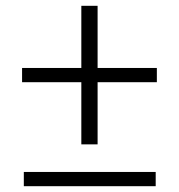

<svg xmlns="http://www.w3.org/2000/svg" viewBox="-20 -641 616 661"><path d="M260 -144V-621H316V-144ZM62 0V-49H516V0ZM56 -358V-407H520V-358Z"/></svg>

Font: 42dot Sans Light Light
Style: Regular
Weight: 300
Version: Version 1.000